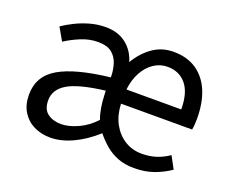

<svg xmlns="http://www.w3.org/2000/svg" viewBox="-89 -641 957 797"><g transform="rotate(20 389.0 -243.0)"><path d="M194 12Q154 12 121.5 -4Q89 -20 70 -51Q51 -82 51 -126Q51 -208 123 -250Q195 -292 346 -309Q346 -340 337.5 -367.5Q329 -395 308 -412Q287 -429 246 -429Q208 -429 171 -413.5Q134 -398 105 -379L73 -435Q95 -450 124 -464.5Q153 -479 186.5 -488.5Q220 -498 256 -498Q310 -498 346 -470Q382 -442 396 -395Q424 -442 464 -470Q504 -498 555 -498Q616 -498 657.5 -469.5Q699 -441 720 -390Q741 -339 741 -269Q741 -256 740 -243.5Q739 -231 737 -221H423Q425 -171 445 -134Q465 -97 498.5 -76Q532 -55 574 -55Q609 -55 638 -64.5Q667 -74 693 -92L722 -38Q690 -16 651.5 -2Q613 12 564 12Q523 12 491.5 -0.5Q460 -13 435.5 -34Q411 -55 392 -79Q343 -35 292 -11.5Q241 12 194 12ZM217 -56Q251 -56 291.5 -74.5Q332 -93 364 -128Q356 -148 351.5 -174.5Q347 -201 346 -228L345 -250Q230 -236 182 -207.5Q134 -179 134 -131Q134 -91 158 -73.5Q182 -56 217 -56ZM424 -284H666Q666 -357 635.5 -394Q605 -431 553 -431Q520 -431 492.5 -412.5Q465 -394 447 -361Q429 -328 424 -284Z"/></g></svg>

Font: Source Sans 3 ExtraLight
Style: Regular
Weight: 400
Version: Version 3.052;hotconv 1.1.0;makeotfexe 2.6.0